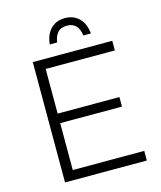

<svg xmlns="http://www.w3.org/2000/svg" viewBox="-129 -985 906 1078"><g transform="rotate(-15 324.0 -446.0)"><path d="M589 0H113.5V-699.5H575.5V-643.5H173.5V-384H532.5V-328.5H173.5V-56H589ZM470.5 -770.5H426.5Q416.5 -847.5 351 -847.5Q314.5 -847.5 296.2 -826Q278 -804.5 274.5 -770.5H231.5Q234 -804.5 248.2 -831.8Q262.5 -859 288.2 -875.2Q314 -891.5 351 -891.5Q399.5 -891.5 431.8 -861Q464 -830.5 470.5 -770.5Z"/></g></svg>

Font: Argentum Novus Light
Style: Regular
Weight: 300
Designer: Julieta Ulanovsky (font) & Cristiano Sobral (main changes)
Foundry: Julieta Ulanovsky (font) & Cristiano Sobral (main changes)
Version: Version 3.00;November 27, 2020;FontCreator 13.0.0.2655 64-bi